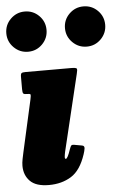

<svg xmlns="http://www.w3.org/2000/svg" viewBox="-82 -848 586 913"><g transform="rotate(-5 211.0 -391.0)"><path d="M292 -490 204.5 -126Q203.5 -121.5 202 -113.2Q200.5 -105 200.5 -101Q200.5 -92 205 -92Q213.5 -92 228 -135.5Q233 -150 236.8 -153.5Q240.5 -157 250.5 -155L287 -148.5Q299.5 -146.5 298 -134.2Q296.5 -122 291 -106Q266.5 -31.5 221.2 -3.2Q176 25 114.5 25Q53 25 24.8 -3.5Q-3.5 -32 -3.5 -77Q-3.5 -91.5 0.2 -110Q4 -128.5 6.5 -140L61.5 -386Q65.5 -404.5 65 -409.8Q64.5 -415 53 -415H50Q34.5 -415 30.5 -419.2Q26.5 -423.5 26.5 -440V-499Q26.5 -513.5 31.2 -516.8Q36 -520 50 -520H266Q291 -520 294.2 -515.2Q297.5 -510.5 292 -490ZM351 -615Q311.5 -615 283.2 -643.2Q255 -671.5 255 -711Q255 -751 283.2 -779Q311.5 -807 351 -807Q391 -807 419 -779Q447 -751 447 -711Q447 -671.5 419 -643.2Q391 -615 351 -615ZM71 -615Q31.5 -615 3.2 -643.2Q-25 -671.5 -25 -711Q-25 -751 3.2 -779Q31.5 -807 71 -807Q111 -807 139 -779Q167 -751 167 -711Q167 -671.5 139 -643.2Q111 -615 71 -615Z"/></g></svg>

Font: Besley* Condensed Fatface
Style: Italic
Weight: 900
Width: 3
Italic angle: -13°
Designer: Owen Earl
Foundry: indestructible type*
Version: Version 3.000; ttfautohint (v1.8.3)